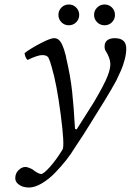

<svg xmlns="http://www.w3.org/2000/svg" viewBox="-20 -611 589 865"><path d="M198.2 -351.1Q191.9 -362.8 169.9 -362.8Q149.9 -362.8 104 -340.8Q92.8 -352.1 90.8 -372.1Q119.6 -393.6 163.3 -416.3Q207 -439 223.1 -439Q235.8 -439 244.1 -432.1Q262.2 -417 274.9 -365.2Q276.9 -359.9 278.8 -347.2Q297.4 -268.6 304.9 -199Q312.5 -129.4 317.9 -30.8L325.2 -27.8L401.9 -148.9Q450.7 -231 465.3 -270Q477.1 -300.8 477.1 -321.8Q477.1 -348.1 456.1 -381.8Q451.2 -388.2 451.2 -401.9Q451.2 -419.9 463.1 -429.4Q475.1 -439 497.1 -439Q548.8 -439 548.8 -392.1Q548.8 -368.2 541.3 -340.8Q533.7 -313.5 525.9 -295.4Q518.1 -277.3 503.9 -248Q484.4 -211.9 451.2 -157.5Q418 -103 387 -54Q356 -4.9 353 0L315.9 56.2Q300.8 81.5 278.6 109.9Q256.3 138.2 228.3 167.2Q200.2 196.3 168.5 215.1Q136.7 233.9 109.9 233.9Q99.1 233.9 86.2 230.7Q73.2 227.5 61 217.3Q48.8 207 48.8 191.9Q48.8 169.9 63.5 155.5Q78.1 141.1 95.2 141.1Q101.1 141.1 113 145.8Q125 150.4 129.9 154.8Q136.2 160.2 147.5 166.5Q158.7 172.9 165 172.9Q176.3 172.9 204.6 141.4Q232.9 109.9 262.2 62Q271.5 42 253.4 -95.9Q235.4 -233.9 212.9 -309.1Q205.6 -336.9 198.2 -351.1ZM417.7 -510.7Q403.8 -524.4 403.8 -543.9Q403.8 -563.5 417.7 -577.1Q431.6 -590.8 451.2 -590.8Q470.7 -590.8 484.4 -577.1Q498 -563.5 498 -543.9Q498 -524.4 484.4 -510.7Q470.7 -497.1 451.2 -497.1Q431.6 -497.1 417.7 -510.7ZM256.8 -510.7Q243.2 -524.4 243.2 -543.9Q243.2 -563.5 256.8 -577.1Q270.5 -590.8 290 -590.8Q309.6 -590.8 323.2 -577.1Q336.9 -563.5 336.9 -543.9Q336.9 -524.4 323.2 -510.7Q309.6 -497.1 290 -497.1Q270.5 -497.1 256.8 -510.7Z"/></svg>

Font: Common Serif
Style: Italic
Weight: 400
Italic angle: -12°
Designer: Philipp H. Poll, Khaled Hosny
Foundry: Stefan Peev, Context Ltd.
Version: Version 1.026